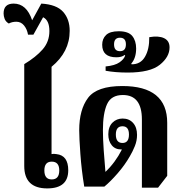

<svg xmlns="http://www.w3.org/2000/svg" viewBox="-42 -1039 1010 1069"><path d="M221 10Q338 10 338 -91Q338 -174 272 -181Q256 -184 245 -181V-667Q346 -750 346 -867Q346 -932 309.5 -973Q273 -1014 188 -1019L137 -926Q106 -1019 34 -1019Q-22 -1019 -22 -964Q-22 -949 -16 -933.5Q-10 -918 7 -908Q25 -918 49 -918Q75 -918 92 -897Q109 -876 114 -846H144L198 -943Q233 -926 233 -866Q233 -807 195.5 -764Q158 -721 93 -682V-115Q93 10 221 10ZM246 -40Q205 -40 205 -90Q205 -139 246 -139Q288 -139 288 -90Q288 -40 246 -40Z M889 -60V-355Q889 -560 639 -560Q498 -560 448.5 -494.5Q399 -429 399 -314Q399 -272 405.5 -181.5Q412 -91 427 0H539Q573 -28 613 -74Q653 -120 681 -169Q697 -196 709 -226Q721 -256 721 -288Q721 -330 699 -354.5Q677 -379 641 -379Q607 -379 584 -356Q561 -333 561 -291Q561 -254 580 -230.5Q599 -207 632 -207H637Q600 -134 545 -82Q540 -138 535.5 -202Q531 -266 531 -315Q531 -408 554 -459Q577 -510 642 -510Q748 -510 748 -374V6H838ZM640 -243Q603 -243 603 -290Q603 -336 640 -336Q676 -336 676 -290Q676 -243 640 -243Z M669 -635Q794 -635 848 -678.5Q902 -722 902 -775Q902 -812 871.5 -826.5Q841 -841 789 -832Q790 -765 765 -722.5Q740 -680 690 -681L689 -685Q716 -716 716 -769Q716 -812 694.5 -838.5Q673 -865 619 -865Q570 -865 548.5 -844Q527 -823 527 -790Q527 -720 606 -720Q636 -720 652 -733L655 -730Q649 -710 623.5 -692Q598 -674 546 -669V-645Q573 -640 604 -637.5Q635 -635 669 -635ZM626 -754Q593 -754 593 -792Q593 -829 626 -829Q659 -829 659 -792Q659 -754 626 -754Z"/></svg>

Font: Noto Serif Thai Condensed Extra
Style: Regular
Weight: 800
Width: 3
Designer: Monotype Design Team
Foundry: Monotype Imaging Inc.
Version: Version 1.901